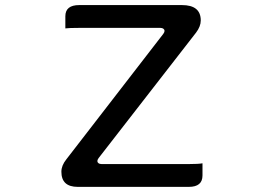

<svg xmlns="http://www.w3.org/2000/svg" viewBox="-20 -728 1040 756"><path d="M221.7 -51.8Q221.7 -76.2 241.2 -100.6L623 -594.7Q627.9 -601.6 627.9 -606.4Q627.9 -611.3 623.5 -614.7Q619.1 -618.2 611.3 -618.2H292Q252.9 -618.2 237.3 -616.2Q237.3 -618.2 237.3 -664.1Q237.3 -708 292 -708H696.3Q770.5 -708 770.5 -647.5Q770.5 -624 752 -599.6L368.2 -105.5Q363.3 -98.6 363.3 -93.8Q363.3 -88.9 367.7 -85.4Q372.1 -82 379.9 -82H723.6Q761.7 -82 777.3 -85Q777.3 -82 777.3 -37.1Q777.3 7.8 723.6 7.8H286.1Q221.7 7.8 221.7 -51.8Z"/></svg>

Font: YuPearl-Regular
Style: Regular
Weight: 400
Designer: Max Yao
Foundry: Max-Everyday
Version: Version 1.011; ttfautohint (v1.8.3)